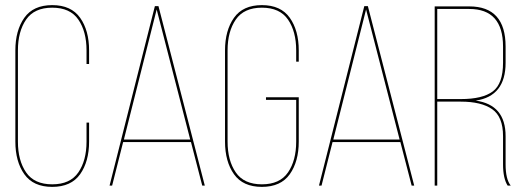

<svg xmlns="http://www.w3.org/2000/svg" viewBox="-20 -725 2055 750"><path d="M328 -528V-475H318V-528Q318 -602 286 -648.5Q254 -695 184 -695Q114 -695 82 -648.5Q50 -602 50 -528V-172Q50 -98 82 -51.5Q114 -5 184 -5Q254 -5 286 -51.5Q318 -98 318 -172V-246H328V-172Q328 -94 293 -44.5Q258 5 184 5Q110 5 75 -44.5Q40 -94 40 -172V-528Q40 -606 75 -655.5Q110 -705 184 -705Q258 -705 293 -655.5Q328 -606 328 -528Z M726 -170H461L418 0H408L585 -701H599L780 0H770ZM592 -688 464 -180H723Z M1147 -528V-484H1137V-528Q1137 -602 1105 -648.5Q1073 -695 1003 -695Q933 -695 901 -648.5Q869 -602 869 -528V-172Q869 -98 901 -51.5Q933 -5 1003 -5Q1073 -5 1105 -51.5Q1137 -98 1137 -172V-335H1019V-345H1147V-172Q1147 -94 1112 -44.5Q1077 5 1003 5Q929 5 894 -44.5Q859 -94 859 -172V-528Q859 -606 894 -655.5Q929 -705 1003 -705Q1077 -705 1112 -655.5Q1147 -606 1147 -528Z M1544 -170H1279L1236 0H1226L1403 -701H1417L1598 0H1588ZM1410 -688 1282 -180H1541Z M1678 -700H1813Q1955 -700 1955 -543V-480Q1955 -349 1838 -332Q1955 -316 1955 -193V-83Q1955 -25 1975 0H1963Q1945 -28 1945 -83V-193Q1945 -269 1902.5 -298.5Q1860 -328 1780 -328H1688V0H1678ZM1688 -338H1780Q1865 -338 1905 -368Q1945 -398 1945 -480V-543Q1945 -690 1813 -690H1688Z"/></svg>

Font: Bebas Neue Thin
Style: Regular
Weight: 200
Designer: Ryoichi Tsunekawa
Foundry: Ryoichi Tsunekawa
Version: Version 1.003;PS 001.003;hotconv 1.0.70;makeotf.lib2.5.58329